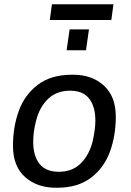

<svg xmlns="http://www.w3.org/2000/svg" viewBox="-20 -872 616 902"><path d="M524 -324Q524 -235 496.5 -159.5Q469 -84 407.5 -37Q346 10 248 10H243Q154 10 97.5 -40.5Q41 -91 41 -187Q41 -276 68.5 -351.5Q96 -427 158 -474Q220 -521 318 -521H324Q412 -521 468 -470Q524 -419 524 -324ZM149 -303Q136 -252 136 -205Q136 -140 165.5 -102.5Q195 -65 256 -65Q320 -65 359.5 -104.5Q399 -144 415 -207Q428 -264 428 -306Q428 -371 399 -408.5Q370 -446 309 -446Q246 -446 205.5 -407Q165 -368 149 -303ZM513 -852 503 -778H214L224 -852ZM384 -636H293L307 -734H398Z"/></svg>

Font: Chivo
Style: Italic
Weight: 400
Italic angle: -8.05°
Designer: Hector Gatti
Foundry: Omnibus-Type
Version: Version 1.007